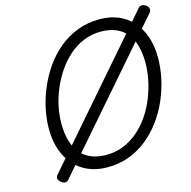

<svg xmlns="http://www.w3.org/2000/svg" viewBox="-142 -1143 1322 1328"><g transform="rotate(-15 519.0 -479.0)"><path d="M472 19Q399 19 339 -6Q279 -31 236.5 -78.5Q194 -126 171 -192.5Q148 -259 148 -342Q148 -411 163.5 -485Q179 -559 210 -631Q241 -703 286 -767Q331 -831 390.5 -880Q450 -929 523.5 -957Q597 -985 683 -985Q756 -985 815.5 -960Q875 -935 917 -888Q959 -841 982 -774.5Q1005 -708 1005 -626Q1005 -551 988.5 -474.5Q972 -398 940.5 -326Q909 -254 863 -191.5Q817 -129 758 -81.5Q699 -34 627.5 -7.5Q556 19 472 19ZM487 -66Q554 -66 611.5 -89.5Q669 -113 716 -154Q763 -195 800 -249Q837 -303 861.5 -364.5Q886 -426 899 -489Q912 -552 912 -612Q912 -682 896.5 -736Q881 -790 850 -826.5Q819 -863 773.5 -881.5Q728 -900 668 -900Q603 -900 545.5 -876.5Q488 -853 440.5 -811.5Q393 -770 356 -716Q319 -662 293 -601Q267 -540 254 -477.5Q241 -415 241 -356Q241 -286 256.5 -232Q272 -178 303 -141Q334 -104 380 -85Q426 -66 487 -66ZM188 30Q181 40 166.5 43.5Q152 47 133 31Q102 6 123 -20L965 -990Q973 -1001 989 -1002Q1005 -1003 1021 -990Q1035 -980 1037.5 -965.5Q1040 -951 1029 -938Z"/></g></svg>

Font: Playwrite NO
Style: Regular
Weight: 400
Designer: Veronika Burian, José Scaglione
Foundry: TypeTogether
Version: Version 1.002